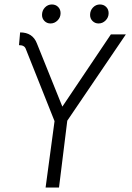

<svg xmlns="http://www.w3.org/2000/svg" viewBox="-20 -839 591 859"><path d="M95 -621Q89 -637 65 -637L70 -694Q126 -694 145 -645L259 -362L476 -685H543L281 -299L244 0H184L224 -297ZM168 -772Q168 -792 181 -805.5Q194 -819 212 -819Q229 -819 240 -808Q251 -797 251 -780Q251 -761 237.5 -747.5Q224 -734 206 -734Q190 -734 179 -745Q168 -756 168 -772ZM383 -772Q383 -792 396 -805.5Q409 -819 427 -819Q444 -819 455 -808Q466 -797 466 -780Q466 -761 452.5 -747.5Q439 -734 421 -734Q405 -734 394 -745Q383 -756 383 -772Z"/></svg>

Font: Bellota Text
Style: Italic
Weight: 400
Italic angle: -7.5°
Designer: Kemie Guaida
Foundry: Kemie Guaida
Version: Version 4.001